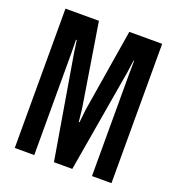

<svg xmlns="http://www.w3.org/2000/svg" viewBox="-132 -836 870 944"><g transform="rotate(20 303.0 -364.5)"><path d="M50 0V-729H225L295 -294L302 -228H306L313 -294L384 -729H556V0H454V-537L455 -603H452L443 -539L351 0H255L164 -539L155 -603H151L152 -537V0Z"/></g></svg>

Font: Hubot Sans Condensed SemiBold
Style: Regular
Weight: 600
Width: 3
Designer: Deni Anggara
Foundry: GitHub, Inc., Subsidiary of Microsoft Corporation
Version: Version 2.000